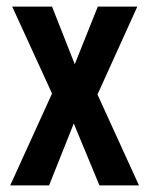

<svg xmlns="http://www.w3.org/2000/svg" viewBox="-20 -563 452 583"><path d="M138 -279 17 -543H138L207 -368L277 -543H397L276 -276L402 0H282L204 -188L129 0H11Z"/></svg>

Font: Noto Sans Thai Looped ExtraCondensed SemiBold
Style: Regular
Weight: 600
Width: 2
Designer: Sasikarn Vongin, Ben Mitchell
Foundry: The Fontpad Ltd
Version: Version 1.001; ttfautohint (v1.8.4.7-5d5b)